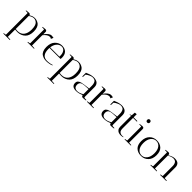

<svg xmlns="http://www.w3.org/2000/svg" viewBox="378 -2424 4373 4373"><g transform="rotate(45 2564.5 -237.5)"><path d="M65 250 66 236 118 229Q127 228 127 215V-467Q125 -475 121 -475L60 -477L61 -491Q124 -500 147 -500Q170 -500 180 -488.5Q190 -477 192 -463Q255 -509 326 -509Q394 -509 454 -467Q486 -444 505.5 -395Q525 -346 525 -276Q525 -143 459 -76Q384 0 265 0Q230 0 192 -5V229L277 234Q276 248 276 249ZM192 -443V-26Q221 -19 255 -19Q353 -19 406.5 -85.5Q460 -152 460 -271Q460 -407 406 -454Q364 -491 312 -491Q260 -491 192 -443Z M721 -459V-379Q800 -495 876 -497Q882 -497 888 -497L944 -490L918 -430Q899 -449 869 -449Q796 -448 721 -352V-20L806 -15Q806 -14 805 0L595 1Q595 -8 596 -13L648 -20Q656 -21 656 -34V-468Q654 -475 650 -475L590 -477L591 -491Q645 -500 673 -500Q701 -500 711 -487Q721 -474 721 -459Z M1040 -230Q1040 -14 1208 -14Q1252 -14 1302 -23.5Q1352 -33 1366 -41L1373 -31Q1350 -16 1297.5 -6Q1245 4 1201.5 4Q1158 4 1123.5 -5Q1089 -14 1053 -37Q1017 -60 996 -109Q975 -158 975 -229Q975 -361 1043 -431Q1114 -504 1208 -504Q1302 -504 1351.5 -452Q1401 -400 1401 -306Q1401 -286 1398 -263H1041Q1040 -252 1040 -230ZM1342 -313Q1342 -388 1309 -435.5Q1276 -483 1219 -483Q1145 -483 1094 -418Q1053 -367 1043 -282H1341Q1342 -293 1342 -313Z M1481 250 1482 236 1534 229Q1543 228 1543 215V-467Q1541 -475 1537 -475L1476 -477L1477 -491Q1540 -500 1563 -500Q1586 -500 1596 -488.5Q1606 -477 1608 -463Q1671 -509 1742 -509Q1810 -509 1870 -467Q1902 -444 1921.5 -395Q1941 -346 1941 -276Q1941 -143 1875 -76Q1800 0 1681 0Q1646 0 1608 -5V229L1693 234Q1692 248 1692 249ZM1608 -443V-26Q1637 -19 1671 -19Q1769 -19 1822.5 -85.5Q1876 -152 1876 -271Q1876 -407 1822 -454Q1780 -491 1728 -491Q1676 -491 1608 -443Z M2336 -38H2333Q2243 4 2158 4Q2025 4 2017 -101Q2016 -108 2016 -114Q2016 -191 2117 -217Q2177 -230 2333 -248V-336Q2333 -378 2323 -408Q2313 -438 2301 -452.5Q2289 -467 2270 -475Q2246 -485 2216.5 -485Q2187 -485 2149 -470Q2094 -447 2051 -412L2047 -334L2028 -329V-450L2038 -454Q2116 -488 2157 -495Q2198 -502 2217 -502.5Q2236 -503 2253.5 -502Q2271 -501 2299 -493Q2327 -485 2347.5 -470.5Q2368 -456 2383 -427Q2398 -398 2398 -358V-52Q2398 -21 2414 -21L2475 -18L2474 -3Q2418 5 2374 5Q2362 4 2349 -7.5Q2336 -19 2336 -38ZM2176 -12Q2250 -12 2333 -64V-229Q2183 -224 2144.5 -211.5Q2106 -199 2091.5 -172.5Q2077 -146 2077 -120Q2077 -115 2077 -110Q2080 -58 2108 -35Q2136 -12 2176 -12Z M2636 -459V-379Q2715 -495 2791 -497Q2797 -497 2803 -497L2859 -490L2833 -430Q2814 -449 2784 -449Q2711 -448 2636 -352V-20L2721 -15Q2721 -14 2720 0L2510 1Q2510 -8 2511 -13L2563 -20Q2571 -21 2571 -34V-468Q2569 -475 2565 -475L2505 -477L2506 -491Q2560 -500 2588 -500Q2616 -500 2626 -487Q2636 -474 2636 -459Z M3239 -38H3236Q3146 4 3061 4Q2928 4 2920 -101Q2919 -108 2919 -114Q2919 -191 3020 -217Q3080 -230 3236 -248V-336Q3236 -378 3226 -408Q3216 -438 3204 -452.5Q3192 -467 3173 -475Q3149 -485 3119.5 -485Q3090 -485 3052 -470Q2997 -447 2954 -412L2950 -334L2931 -329V-450L2941 -454Q3019 -488 3060 -495Q3101 -502 3120 -502.5Q3139 -503 3156.5 -502Q3174 -501 3202 -493Q3230 -485 3250.5 -470.5Q3271 -456 3286 -427Q3301 -398 3301 -358V-52Q3301 -21 3317 -21L3378 -18L3377 -3Q3321 5 3277 5Q3265 4 3252 -7.5Q3239 -19 3239 -38ZM3079 -12Q3153 -12 3236 -64V-229Q3086 -224 3047.5 -211.5Q3009 -199 2994.5 -172.5Q2980 -146 2980 -120Q2980 -115 2980 -110Q2983 -58 3011 -35Q3039 -12 3079 -12Z M3626 -19 3665 -21 3668 -11Q3667 -11 3654 -8Q3624 -1 3587 -1Q3553 -3 3525 -12.5Q3497 -22 3473 -52.5Q3449 -83 3449 -131V-482H3398L3406 -490L3450 -499L3458 -595L3514 -600V-500H3635V-482H3514V-148Q3514 -72 3546 -45.5Q3578 -19 3626 -19Z M3849 -459V-20L3924 -15Q3924 -14 3923 0L3723 1Q3723 -8 3724 -13L3776 -20Q3782 -20 3784 -29V-468Q3782 -475 3778 -475L3718 -477L3719 -491Q3773 -500 3801 -500Q3829 -500 3839 -487Q3849 -474 3849 -459ZM3815 -634Q3795 -634 3784 -646.5Q3773 -659 3773 -679.5Q3773 -700 3784.5 -712.5Q3796 -725 3816 -725Q3836 -725 3848.5 -712.5Q3861 -700 3861 -678.5Q3861 -657 3848 -645.5Q3835 -634 3815 -634Z M4252.5 4Q4148 4 4083.5 -56Q4019 -116 4019 -239.5Q4019 -363 4087.5 -433.5Q4156 -504 4260 -504Q4364 -504 4429 -444Q4494 -384 4494 -260.5Q4494 -137 4425.5 -66.5Q4357 4 4252.5 4ZM4259 -486Q4184 -486 4134 -421Q4084 -356 4084 -244.5Q4084 -133 4131.5 -73.5Q4179 -14 4254 -14Q4329 -14 4379 -79Q4429 -144 4429 -255Q4429 -366 4381.5 -426Q4334 -486 4259 -486Z M4554 1 4555 -13 4607 -20Q4616 -21 4616 -34V-467Q4614 -475 4610 -475L4549 -477L4550 -491Q4613 -500 4635 -500Q4675 -500 4680 -465H4681V-444Q4763 -500 4838 -503Q4911 -503 4949 -474Q4966 -461 4979.5 -433.5Q4993 -406 4993 -368V-20L5068 -15Q5068 -14 5067 0L4867 1Q4867 -8 4868 -13L4920 -20Q4928 -21 4928 -34V-343Q4928 -383 4917.5 -411Q4907 -439 4894 -452Q4881 -465 4862 -472Q4840 -480 4816 -480Q4756 -479 4681 -433V-20L4756 -15Q4756 -14 4755 0Z"/></g></svg>

Font: Antic Didone
Style: Regular
Weight: 400
Designer: Santiago Orozco
Foundry: Santiago Orozco
Version: Version 2.000